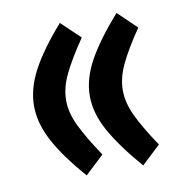

<svg xmlns="http://www.w3.org/2000/svg" viewBox="-63 -545 592 619"><g transform="rotate(-10 233.0 -235.5)"><path d="M233.9 -43.9 172.4 13.7Q106.9 -61 75.4 -120.4Q43.9 -179.7 43.9 -235.8Q43.9 -292.5 75.4 -351.6Q106.9 -410.6 172.4 -485.4L233.9 -426.8Q191.4 -364.7 170.2 -320.6Q148.9 -276.4 148.9 -235.8Q148.9 -195.3 170.4 -150.9Q191.9 -106.4 233.9 -43.9ZM418.9 -43.9 357.4 13.7Q292.5 -61 259.5 -120.4Q226.6 -179.7 226.6 -235.8Q226.6 -292.5 259.3 -351.6Q292 -410.6 357.9 -485.4L418.9 -426.8Q376.5 -364.7 355.5 -320.6Q334.5 -276.4 334.5 -235.8Q334.5 -195.3 355.7 -150.9Q377 -106.4 418.9 -43.9Z"/></g></svg>

Font: Vazirmatn UI SemiBold
Style: Regular
Weight: 600
Designer: Saber Rastikerdar
Foundry: Saber Rastikerdar
Version: Version 33.003